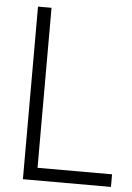

<svg xmlns="http://www.w3.org/2000/svg" viewBox="-53 -780 562 820"><g transform="rotate(5 228.0 -370.0)"><path d="M76.5 0V-740H134.5V-54H454V0Z"/></g></svg>

Font: Encode Sans Condensed Light
Style: Regular
Weight: 300
Width: 3
Designer: Multiple Designers
Foundry: Impallari Type
Version: Version 2.000